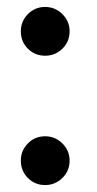

<svg xmlns="http://www.w3.org/2000/svg" viewBox="-20 -520 280 553"><path d="M110 -359.5Q80.5 -359.5 60.2 -379.8Q40 -400 40 -430Q40 -458.5 60.2 -479.2Q80.5 -500 110 -500Q139 -500 159.8 -479.2Q180.5 -458.5 180.5 -430Q180.5 -400 159.8 -379.8Q139 -359.5 110 -359.5ZM110 13Q80.5 13 60.2 -7.5Q40 -28 40 -57.5Q40 -86 60.2 -106.8Q80.5 -127.5 110 -127.5Q139 -127.5 159.8 -106.8Q180.5 -86 180.5 -57.5Q180.5 -28 159.8 -7.5Q139 13 110 13Z"/></svg>

Font: Urbanist ExtraBold
Style: Regular
Weight: 800
Designer: Corey Hu
Foundry: Corey Hu
Version: Version 1.330; ttfautohint (v1.8.4.7-5d5b)